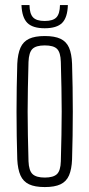

<svg xmlns="http://www.w3.org/2000/svg" viewBox="-20 -752 362 778"><path d="M161.5 6Q121.5 6 97.8 -5.2Q74 -16.5 63 -41.2Q52 -66 50 -106Q48.5 -152 47.8 -201Q47 -250 47 -299.5Q47 -349 47.8 -398Q48.5 -447 50 -493.5Q52 -534 63 -558.8Q74 -583.5 97.8 -594.8Q121.5 -606 161.5 -606Q201.5 -606 225.2 -594.8Q249 -583.5 259.8 -558.8Q270.5 -534 272 -493.5Q273.5 -447 274.2 -398.2Q275 -349.5 275 -300Q275 -250.5 274.2 -201.5Q273.5 -152.5 272 -106Q270.5 -66.5 259.8 -41.5Q249 -16.5 225.2 -5.2Q201.5 6 161.5 6ZM161.5 -32.5Q196 -32.5 210.8 -46.5Q225.5 -60.5 226.5 -98.5Q228 -156.5 229 -205.2Q230 -254 230 -300Q230 -346 229 -394.8Q228 -443.5 226.5 -501Q225.5 -539.5 211.2 -553.8Q197 -568 161.5 -568Q126 -568 111.5 -553.8Q97 -539.5 95.5 -501Q94 -443.5 93 -394.8Q92 -346 92 -299.8Q92 -253.5 93 -204.8Q94 -156 95.5 -98.5Q97 -60.5 112 -46.5Q127 -32.5 161.5 -32.5ZM161 -637.5Q112.5 -637.5 90.8 -659.2Q69 -681 67 -731.5H99.5Q100 -696.5 113.8 -681.8Q127.5 -667 161 -667Q195 -667 208.8 -681.8Q222.5 -696.5 223 -731.5H255Q253.5 -681 231.8 -659.2Q210 -637.5 161 -637.5Z"/></svg>

Font: Big Shoulders Display Thin Light
Style: Regular
Weight: 300
Version: Version 2.002